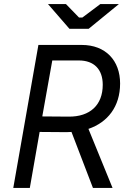

<svg xmlns="http://www.w3.org/2000/svg" viewBox="-20 -920 635 940"><path d="M45 0H126L174 -274L305 -273L330 -274L435 0H531L413 -289C507 -321 568 -398 568 -511C568 -624 497 -700 380 -700H168ZM320 -779H414L562 -900H471L383 -834H367L303 -900H215ZM187 -350 236 -624H366C441 -624 483 -580 483 -505C483 -406 421 -348 316 -349Z"/></svg>

Font: Fixel Text 20240404
Style: Italic
Weight: 400
Width: 4
Italic angle: -10°
Designer: AlfaBravo + MacPaw
Foundry: Kyrylo Tkachov, Marchela Mozhyna, Serhii Makarenko, Maria Weinstein, Zakhar Kryvoshyya
Version: Version 1.211;Glyphs 3.2 (3225)